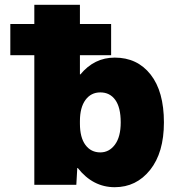

<svg xmlns="http://www.w3.org/2000/svg" viewBox="-20 -770 736 800"><path d="M23 -540V-670H123V-750H313V-670H443V-540H313V-460H315Q373 -530 458 -530Q552 -530 607.5 -459.5Q663 -389 663 -260Q663 -134 605.5 -62Q548 10 458 10Q367 10 304 -70H302L298 0H123V-540ZM483 -260Q483 -322 460.5 -353.5Q438 -385 398 -385Q359 -385 336 -353.5Q313 -322 313 -265V-255Q313 -197 336 -166Q359 -135 398 -135Q435 -135 459 -167.5Q483 -200 483 -260Z"/></svg>

Font: M PLUS 1p Black
Style: Regular
Weight: 900
Version: Version 1.061